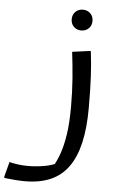

<svg xmlns="http://www.w3.org/2000/svg" viewBox="-112 -691 613 993"><g transform="rotate(5 194.0 -195.0)"><path d="M-32 168Q-13 173 11.5 176.5Q36 180 64 180Q105 180 147 173Q189 166 225 148L194 172Q213 141 227.5 99.5Q242 58 251 -1Q260 -60 260 -144Q260 -225 254.5 -294Q249 -363 241 -428L329 -440H337Q345 -376 348.5 -308Q352 -240 352 -148Q352 -43 334.5 33.5Q317 110 281 160.5Q245 211 189 235.5Q133 260 56 260Q30 260 5 258Q-20 256 -36 254Q-52 252 -52 252V244ZM278 -542Q255 -542 239.5 -557Q224 -572 224 -596Q224 -620 239.5 -635Q255 -650 278 -650Q301 -650 316.5 -635Q332 -620 332 -596Q332 -572 316.5 -557Q301 -542 278 -542Z"/></g></svg>

Font: Kufam
Style: Regular
Weight: 400
Designer: Wael Morcos, Artur Schmal
Foundry: Original Type
Version: Version 1.301; ttfautohint (v1.8.3)